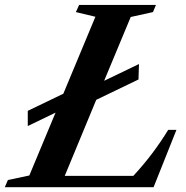

<svg xmlns="http://www.w3.org/2000/svg" viewBox="-73 -782 778 802"><path d="M-53 0 -40 -30 49.5 -49 159 -311.5 43 -255.5V-319L191.5 -390.5L325.5 -712L244 -731.5L257.5 -761.5H578.5L566 -731.5L473 -711L362 -444.5L507.5 -514.5L505.5 -450L329 -365L197.5 -47.5H484Q527.5 -94.5 563.2 -142Q599 -189.5 629.5 -239.5H664L568.5 0Z"/></svg>

Font: Libre Caslon Text SemiBold Italic
Style: Regular
Weight: 600
Italic angle: -22.583°
Designer: Pablo Impallari, Rodrigo Fuenzalida, Katja Schimmel
Foundry: Pablo Impallari, Rodrigo Fuenzalida
Version: Version 2.000